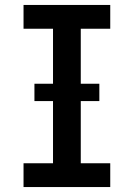

<svg xmlns="http://www.w3.org/2000/svg" viewBox="-20 -755 540 775"><path d="M75 0V-96H194V-639H75V-735H425V-639H306V-96H425V0ZM381 -347H119V-417H381Z"/></svg>

Font: Iosevka Term
Style: Bold
Weight: 700
Monospace: yes
Designer: Belleve Invis
Foundry: Belleve Invis
Version: Version 30.0.1